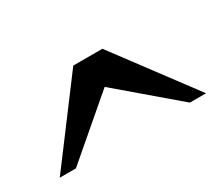

<svg xmlns="http://www.w3.org/2000/svg" viewBox="-48 -772 411 357"><g transform="rotate(-30 157.0 -593.0)"><path d="M279.3 -508.8 156.7 -613.3 34.7 -508.8H0L126 -676.8H188.5L314 -508.8Z"/></g></svg>

Font: Doulos SIL Am
Style: Regular
Weight: 400
Designer: Walt Agee, Victor Gaultney, Peter Martin, Debbi Hosken, Becca Hirsbrunner
Foundry: SIL International
Version: Version 5.000